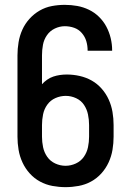

<svg xmlns="http://www.w3.org/2000/svg" viewBox="-20 -763 540 791"><path d="M250 8Q223 8 196 3Q169 -2 145 -15Q121 -28 102.5 -48.5Q84 -69 72.5 -94Q61 -119 56.5 -146Q52 -173 52 -200V-535Q52 -562 56.5 -589Q61 -616 72 -640.5Q83 -665 101.5 -685.5Q120 -706 143.5 -719.5Q167 -733 193.5 -738Q220 -743 247 -743Q273 -743 298 -738.5Q323 -734 346 -723Q369 -712 387.5 -694Q406 -676 418 -653.5Q430 -631 436 -606Q442 -581 442 -556V-554H341V-555Q341 -575 335.5 -593.5Q330 -612 317 -627Q304 -642 285.5 -648.5Q267 -655 247 -655Q226 -655 206 -645.5Q186 -636 173.5 -618Q161 -600 157 -578.5Q153 -557 153 -535V-416Q162 -426 174 -434.5Q186 -443 199.5 -447.5Q213 -452 227 -454Q241 -456 255 -456Q282 -456 308.5 -450Q335 -444 358 -431Q381 -418 399 -397.5Q417 -377 428 -352.5Q439 -328 443.5 -301.5Q448 -275 448 -248V-200Q448 -173 443.5 -146Q439 -119 427.5 -94Q416 -69 397.5 -48.5Q379 -28 355 -15Q331 -2 304 3Q277 8 250 8ZM250 -80Q272 -80 292.5 -89.5Q313 -99 325.5 -117Q338 -135 342.5 -156.5Q347 -178 347 -200V-248Q347 -270 342.5 -291.5Q338 -313 326 -331Q314 -349 293.5 -358.5Q273 -368 251 -368Q229 -368 208.5 -359Q188 -350 175 -332Q162 -314 157.5 -292Q153 -270 153 -248V-200Q153 -178 157.5 -156.5Q162 -135 174.5 -117Q187 -99 207.5 -89.5Q228 -80 250 -80Z"/></svg>

Font: Iosevka SS18 Semibold
Style: Regular
Weight: 600
Monospace: yes
Designer: Belleve Invis
Foundry: Belleve Invis
Version: Version 25.1.1; ttfautohint (v1.8.4)